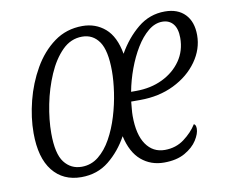

<svg xmlns="http://www.w3.org/2000/svg" viewBox="-66 -627 849 718"><g transform="rotate(-10 358.5 -268.0)"><path d="M188 10Q119 10 79.5 -39.5Q40 -89 40 -183Q40 -242 56 -305Q72 -368 103.5 -423Q135 -478 181.5 -512Q228 -546 289 -546Q339 -546 375 -515Q411 -484 423 -417Q454 -472 499 -509Q544 -546 602 -546Q651 -546 678.5 -517.5Q706 -489 706 -438Q706 -385 673 -338.5Q640 -292 583 -264Q526 -236 454 -236Q446 -236 436.5 -236Q427 -236 420 -236Q419 -224 417.5 -209Q416 -194 416 -182Q416 -111 442 -73.5Q468 -36 513 -36Q555 -36 586.5 -59.5Q618 -83 636 -112Q644 -109 644 -94Q644 -75 628.5 -50.5Q613 -26 581.5 -8Q550 10 502 10Q452 10 416 -20.5Q380 -51 366 -114Q337 -61 293 -25.5Q249 10 188 10ZM445 -272Q501 -272 545.5 -293.5Q590 -315 616 -352.5Q642 -390 642 -439Q642 -474 627 -492Q612 -510 586 -510Q558 -510 532.5 -489Q507 -468 486 -433.5Q465 -399 449.5 -357Q434 -315 426 -272ZM196 -28Q232 -28 260 -50.5Q288 -73 308.5 -110Q329 -147 342.5 -191.5Q356 -236 362.5 -280.5Q369 -325 369 -361Q369 -439 345.5 -473Q322 -507 281 -507Q238 -507 205.5 -474.5Q173 -442 150.5 -390Q128 -338 116.5 -280Q105 -222 105 -171Q105 -93 130 -60.5Q155 -28 196 -28Z"/></g></svg>

Font: Noto Serif Condensed Light
Style: Italic
Weight: 300
Width: 3
Italic angle: -12°
Designer: Monotype Design Team
Foundry: Monotype Imaging Inc.
Version: Version 2.014; ttfautohint (v1.8.4.7-5d5b)